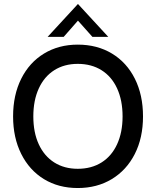

<svg xmlns="http://www.w3.org/2000/svg" viewBox="-20 -935 788 968"><path d="M46 -348Q46 -456 87 -538Q128 -620 202 -665Q276 -710 372 -710Q470 -710 544.5 -665Q619 -620 660 -538Q701 -456 701 -348Q701 -240 659.5 -158.5Q618 -77 543.5 -32Q469 13 372 13Q275 13 201.5 -32Q128 -77 87 -159Q46 -241 46 -348ZM598 -348Q598 -429 570.5 -489Q543 -549 492 -581Q441 -613 372 -613Q304 -613 253.5 -581Q203 -549 175.5 -489Q148 -429 148 -348Q148 -267 175.5 -207.5Q203 -148 253.5 -116Q304 -84 372 -84Q441 -84 492 -116Q543 -148 570.5 -208Q598 -268 598 -348ZM373 -915 526 -749H446L373 -831L301 -749H220Z"/></svg>

Font: Hanken Grotesk Medium
Style: Regular
Weight: 500
Designer: Alfredo Marco Pradil
Foundry: Hanken Design Co.
Version: Version 3.014